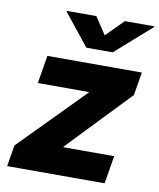

<svg xmlns="http://www.w3.org/2000/svg" viewBox="-85 -829 744 896"><g transform="rotate(10 287.0 -381.0)"><path d="M10.3 0 26.9 -100.6 325.2 -403.8 325.7 -406.7H84L106 -539.1H553.7L535.2 -429.2L253.9 -135.3L253.4 -132.3H494.1L472.2 0ZM298.8 -761.7 352.5 -680.2 434.1 -761.7H574.2L573.7 -758.8L403.3 -608.4H278.3L158.2 -758.8L158.7 -761.7Z"/></g></svg>

Font: Inter 18pt ExtraBold
Style: Italic
Weight: 800
Italic angle: -9.3988°
Designer: Rasmus Andersson
Foundry: rsms
Version: Version 4.001;git-66647c0bb